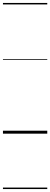

<svg xmlns="http://www.w3.org/2000/svg" viewBox="-20 -905 340 1300"><path d="M0 365H300V375H0ZM0 -20H300V0H0ZM0 -505H300V-500H0ZM0 -885H300V-875H0Z"/></svg>

Font: Playwrite GB S Guides
Style: Regular
Weight: 400
Designer: Veronika Burian, José Scaglione
Foundry: TypeTogether
Version: Version 1.003